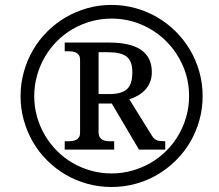

<svg xmlns="http://www.w3.org/2000/svg" viewBox="-20 -745 885 775"><path d="M241.2 -174.8H253.9Q263.7 -174.8 272.5 -176Q281.2 -177.2 288.1 -180.9Q294.9 -184.6 299.1 -191.4Q303.2 -198.2 303.2 -210V-502.9Q303.2 -514.6 299.1 -521.5Q294.9 -528.3 288.1 -532Q281.2 -535.6 272.5 -536.9Q263.7 -538.1 253.9 -538.1H241.2V-573.2H420.9Q592.8 -573.2 592.8 -454.1Q592.8 -430.2 585 -412.1Q577.1 -394 564.5 -380.9Q551.8 -367.7 535.4 -358.6Q519 -349.6 502 -344.2L590.8 -201.2Q595.7 -192.9 600.3 -187.7Q605 -182.6 611.3 -179.7Q617.7 -176.8 626 -175.8Q634.3 -174.8 647 -174.8V-141.1H541L431.2 -327.1H377.9V-210Q378.4 -198.2 382.6 -191.4Q386.7 -184.6 393.3 -180.9Q399.9 -177.2 408.4 -176Q417 -174.8 426.8 -174.8H440.9V-141.1H241.2ZM377.9 -365.2H419.9Q446.8 -365.2 465.1 -370.6Q483.4 -376 494.1 -386.7Q504.9 -397.5 509.5 -414.1Q514.2 -430.7 514.2 -453.1Q514.2 -475.1 508.8 -490.7Q503.4 -506.3 491.7 -515.9Q480 -525.4 461.7 -529.8Q443.4 -534.2 417 -534.2H377.9ZM63 -356.9Q63 -407.7 76.2 -454.8Q89.4 -502 113 -542.7Q136.7 -583.5 170.4 -617.2Q204.1 -650.9 244.9 -674.8Q285.6 -698.7 332.5 -711.9Q379.4 -725.1 430.2 -725.1Q481 -725.1 527.8 -711.9Q574.7 -698.7 615.5 -674.8Q656.2 -650.9 689.9 -617.2Q723.6 -583.5 747.6 -542.7Q771.5 -502 784.7 -454.8Q797.9 -407.7 797.9 -356.9Q797.9 -306.2 784.7 -259.3Q771.5 -212.4 747.6 -171.6Q723.6 -130.9 689.9 -97.4Q656.2 -64 615.5 -40Q574.7 -16.1 527.8 -3.2Q481 9.8 430.2 9.8Q379.4 9.8 332.5 -3.2Q285.6 -16.1 244.9 -40Q204.1 -64 170.4 -97.4Q136.7 -130.9 113 -171.6Q89.4 -212.4 76.2 -259.3Q63 -306.2 63 -356.9ZM118.2 -356.9Q118.2 -314 129.4 -274.2Q140.6 -234.4 160.9 -199.7Q181.2 -165 209.5 -136.5Q237.8 -107.9 272.5 -87.6Q307.1 -67.4 347.2 -56.2Q387.2 -44.9 430.2 -44.9Q473.6 -44.9 513.4 -56.2Q553.2 -67.4 588.1 -87.6Q623 -107.9 651.6 -136.5Q680.2 -165 700.4 -199.7Q720.7 -234.4 731.9 -274.2Q743.2 -314 743.2 -356.9Q743.2 -421.9 718.5 -478.8Q693.8 -535.6 651.4 -578.1Q608.9 -620.6 552 -645.3Q495.1 -669.9 430.2 -669.9Q387.2 -669.9 347.2 -658.7Q307.1 -647.5 272.5 -627.2Q237.8 -606.9 209.5 -578.4Q181.2 -549.8 160.9 -514.9Q140.6 -480 129.4 -439.9Q118.2 -399.9 118.2 -356.9Z"/></svg>

Font: Droid Serif
Style: Bold Italic
Weight: 700
Italic angle: -12°
Designer: Monotype Design team
Foundry: Monotype Imaging Inc.
Version: Version 1.03